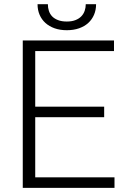

<svg xmlns="http://www.w3.org/2000/svg" viewBox="-20 -906 609 926"><path d="M482.4 -340.8H149.9V-50.8H532.2V0H89.8V-710.9H529.8V-659.7H149.9V-391.6H482.4ZM443.4 -885.7Q443.4 -857.9 433.6 -835Q423.8 -812 405.8 -795.4Q387.7 -778.8 361.3 -769.5Q335 -760.3 302.2 -760.3Q269.5 -760.3 243.4 -769.5Q217.3 -778.8 199 -795.4Q180.7 -812 170.9 -835Q161.1 -857.9 161.1 -885.7H210.9Q210.9 -868.7 215.8 -853.5Q220.7 -838.4 231.4 -827.1Q242.2 -815.9 259.8 -809.1Q277.3 -802.2 302.2 -802.2Q326.7 -802.2 344 -809.1Q361.3 -815.9 372.3 -827.4Q383.3 -838.9 388.4 -854Q393.6 -869.1 393.6 -885.7Z"/></svg>

Font: Melbourne
Style: Light
Weight: 300
Designer: Google
Version: Version 2.000980; 2014